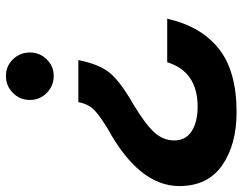

<svg xmlns="http://www.w3.org/2000/svg" viewBox="-126 -482 798 631"><g transform="rotate(-90 272.5 -166.0)"><path d="M220 213Q113 213 45 165.5Q-23 118 -23 25Q-23 -108 168 -212Q216 -242 231.5 -259.5Q247 -277 253 -307H391Q378 -240 350 -205Q322 -170 247 -127Q182 -88 154.5 -58.5Q127 -29 127 8Q127 46 157.5 65.5Q188 85 238 85Q353 85 384 -15H527Q502 96 428.5 154.5Q355 213 220 213ZM260 -466Q260 -499 283 -522Q306 -545 339 -545Q371 -545 393.5 -522Q416 -499 416 -466Q416 -434 393.5 -411Q371 -388 339 -388Q306 -388 283 -411Q260 -434 260 -466Z"/></g></svg>

Font: Nacelle Bold
Style: Italic
Weight: 700
Italic angle: -12°
Designer: Sora Sagano
Foundry: Sora Sagano
Version: Version 1.000;FEAKit 1.0